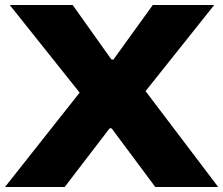

<svg xmlns="http://www.w3.org/2000/svg" viewBox="-22 -749 894 769"><path d="M-2 0 297 -378 17 -729H269L424 -511L432 -510L590 -729H836L561 -384L852 0H600L425 -235H417L237 0Z"/></svg>

Font: Mona Sans Expanded ExtraBold
Style: Regular
Weight: 800
Width: 7
Designer: Deni Anggara
Foundry: GitHub
Version: Version 1.001; ttfautohint (v1.8.4.7-5d5b);gftools[0.9.33]